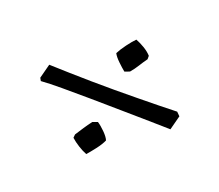

<svg xmlns="http://www.w3.org/2000/svg" viewBox="-75 -534 659 579"><g transform="rotate(20 255.0 -244.0)"><path d="M462 -213Q435 -214 393 -214.5Q351 -215 301.5 -216Q252 -217 203 -217.5Q154 -218 112.5 -218Q71 -218 45 -216L40 -225L52 -271Q82 -270 116.5 -269Q151 -268 188 -267.5Q225 -267 262 -267Q299 -267 335 -267.5Q371 -268 403.5 -268.5Q436 -269 463 -270L474 -259ZM249 -56Q236 -61 221.5 -70Q207 -79 196 -89L197 -100Q206 -114 214.5 -127Q223 -140 233 -153L249 -159Q260 -152 273.5 -138.5Q287 -125 291 -115Q285 -101 271.5 -83.5Q258 -66 249 -56ZM272 -329Q262 -337 248.5 -350Q235 -363 230 -373Q237 -387 250 -404.5Q263 -422 273 -432Q286 -427 300.5 -418.5Q315 -410 325 -399V-388Q315 -374 307 -361Q299 -348 288 -335Z"/></g></svg>

Font: Labrada
Style: Italic
Weight: 400
Italic angle: -7°
Designer: Mercedes Jáuregui
Foundry: Omnibus-Type Team
Version: Version 1.000